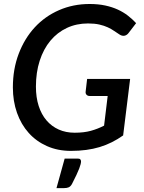

<svg xmlns="http://www.w3.org/2000/svg" viewBox="-20 -748 719 962"><path d="M416.5 -352.5H632L597 -69.5Q569.5 -50 540.5 -35.5Q511.5 -21 479.5 -11.2Q447.5 -1.5 411.8 3.2Q376 8 335 8Q269.5 8 215.8 -15.8Q162 -39.5 124 -81.8Q86 -124 65.2 -182.5Q44.5 -241 44.5 -310Q44.5 -402 73.8 -478.8Q103 -555.5 154.2 -611Q205.5 -666.5 276 -697.2Q346.5 -728 429 -728Q472 -728 507 -720.5Q542 -713 570.2 -700Q598.5 -687 621 -669.5Q643.5 -652 662 -632L626 -585Q617 -572 604.5 -569.2Q592 -566.5 579 -575Q566 -583 552.2 -592.8Q538.5 -602.5 520.2 -611Q502 -619.5 478 -625Q454 -630.5 421 -630.5Q363 -630.5 315 -608Q267 -585.5 232.5 -544Q198 -502.5 179 -444Q160 -385.5 160 -314Q160 -260 173.8 -217.2Q187.5 -174.5 213 -144.8Q238.5 -115 274.2 -99Q310 -83 354 -83Q400.5 -83 435 -92.5Q469.5 -102 501.5 -118.5L519.5 -267H430Q419.5 -267 413.8 -273Q408 -279 409 -288ZM369.5 46.5Q379.5 46.5 382.8 51Q386 55.5 386 60.5Q386 66 384 74.5Q382 83 377 96.2Q372 109.5 363 128.5Q354 147.5 340.5 174Q333.5 186.5 324.2 190.5Q315 194.5 301 194.5H263L304 46.5Z"/></svg>

Font: Lato SemiBold
Style: Italic
Weight: 600
Italic angle: -7°
Designer: Lukasz Dziedzic with Adam Twardoch and Botio Nikoltchev
Foundry: tyPoland Lukasz Dziedzic
Version: Version 2.015; 2015-08-06; http://www.latofonts.com/